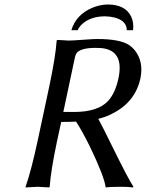

<svg xmlns="http://www.w3.org/2000/svg" viewBox="-20 -824 644 847"><path d="M294.9 -690.9Q314.9 -758.3 385.7 -789.1Q420.4 -803.7 455.1 -804.2Q531.7 -804.2 558.1 -752Q571.3 -725.1 566.9 -690.9H539.1Q539.6 -731.9 485.8 -746.6Q466.3 -751.5 443.8 -752Q378.4 -752 340.3 -715.8Q328.1 -703.6 322.8 -690.9ZM402.3 -612.8Q330.1 -612.8 315.4 -585.9Q312 -578.6 310.1 -568.8L259.3 -330.1H307.1Q413.6 -330.1 458.5 -380.4Q489.3 -416 502.4 -478Q528.8 -601.1 428.2 -611.8Q416 -612.8 402.3 -612.8ZM250 -286.1 231.4 -200.2Q204.1 -70.8 199.2 0L196.3 2.9Q194.3 2.9 146 0L93.3 2.9L92.8 0Q117.2 -68.8 145.5 -200.2L197.8 -444.8Q225.1 -574.2 230 -645L232.9 -647.9Q234.9 -647.9 283.2 -645Q298.8 -645 351.6 -648.9Q397.5 -652.3 409.7 -651.9Q508.3 -651.9 549.3 -625.5Q563.5 -615.7 573.2 -604Q614.7 -553.2 599.6 -479Q577.1 -373.5 474.6 -322.3Q469.7 -319.8 465.8 -317.9Q440.4 -306.2 413.6 -299.8Q432.1 -266.1 477.1 -174.3Q545.9 -34.2 568.8 0L566.4 2.9Q545.9 0 515.1 0Q466.3 0 446.3 2.9Q440.4 -44.4 377.4 -175.8Q340.8 -249.5 315.4 -287.6Q286.1 -286.1 250 -286.1Z"/></svg>

Font: Linux Biolinum Capitals O
Style: Italic Samll Caps
Weight: 400
Italic angle: -12°
Designer: Philipp H. Poll
Foundry: Philipp H. Poll
Version: Version 0.6.2